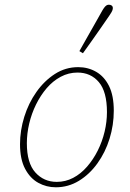

<svg xmlns="http://www.w3.org/2000/svg" viewBox="-20 -783 550 815"><path d="M217 12Q177 12 142.5 -7Q108 -26 86.5 -66.5Q65 -107 65 -171Q65 -229 83 -287Q101 -345 134.5 -392.5Q168 -440 213 -469Q258 -498 312 -498Q354 -498 388.5 -478Q423 -458 443 -417.5Q463 -377 463 -313Q463 -252 445 -194Q427 -136 393.5 -89.5Q360 -43 315 -15.5Q270 12 217 12ZM221 -11Q258 -11 290.5 -28Q323 -45 349.5 -75.5Q376 -106 395 -144Q414 -182 424 -224Q434 -266 434 -307Q434 -394 399.5 -434.5Q365 -475 309 -475Q271 -475 237.5 -457Q204 -439 178 -408.5Q152 -378 133 -339.5Q114 -301 104 -258.5Q94 -216 94 -175Q94 -91 130 -51Q166 -11 221 -11ZM317 -566Q332 -593 348 -621Q364 -649 379.5 -676.5Q395 -704 408 -727Q415 -740 420.5 -748Q426 -756 431 -759.5Q436 -763 442 -763Q449 -763 454 -759.5Q459 -756 459 -748Q459 -741 453.5 -731.5Q448 -722 434 -702Q420 -681 402.5 -656.5Q385 -632 367 -606Q349 -580 332 -557Z"/></svg>

Font: Source Serif 4 ExtraLight
Style: Italic
Weight: 250
Italic angle: -12°
Designer: Frank Grießhammer
Foundry: Adobe Systems Incorporated
Version: Version 4.004;hotconv 1.0.116;makeotfexe 2.5.65601